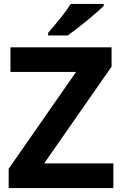

<svg xmlns="http://www.w3.org/2000/svg" viewBox="-20 -954 619 974"><path d="M555 0H24V-98L366 -589H33V-714H546V-616L204 -125H555ZM506 -924Q492 -910 469 -890Q446 -870 419.5 -848Q393 -826 367.5 -806.5Q342 -787 323 -774H224V-787Q240 -806 261.5 -831.5Q283 -857 304 -884.5Q325 -912 339 -934H506Z"/></svg>

Font: Noto Sans Myanmar
Style: Bold
Weight: 700
Designer: Monotype Design Team
Foundry: Monotype Imaging Inc.
Version: Version 2.107; ttfautohint (v1.8.4.7-5d5b)